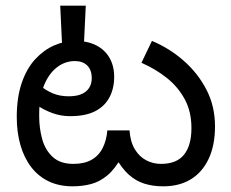

<svg xmlns="http://www.w3.org/2000/svg" viewBox="-20 -644 812 676"><path d="M555 12Q518 12 488 2.5Q458 -7 433.5 -29Q409 -51 387 -90L408 -91Q385 -49 358 -26.5Q331 -4 300.5 4Q270 12 236 12Q188 12 151.5 -5.5Q115 -23 90 -55.5Q65 -88 52 -133Q39 -178 39 -232Q39 -301 56.5 -352Q74 -403 104 -435.5Q134 -468 170.5 -484Q207 -500 245 -500Q288 -500 318.5 -484.5Q349 -469 365.5 -440.5Q382 -412 382 -373Q382 -333 365.5 -301.5Q349 -270 315 -252.5Q281 -235 227 -235Q194 -235 164 -246Q134 -257 111.5 -273Q89 -289 76 -304L100 -366Q108 -355 124.5 -340.5Q141 -326 165.5 -315.5Q190 -305 222 -305Q262 -305 282.5 -322Q303 -339 303 -369Q303 -398 287 -413.5Q271 -429 244 -429Q209 -429 180.5 -407Q152 -385 135 -343.5Q118 -302 118 -242V-234Q118 -193 128.5 -154.5Q139 -116 165.5 -91.5Q192 -67 238 -67Q277 -67 302.5 -81.5Q328 -96 341.5 -123Q355 -150 358 -185H436Q439 -144 455 -118Q471 -92 495 -79.5Q519 -67 547 -67Q602 -67 628 -99.5Q654 -132 654 -193Q654 -251 630.5 -294.5Q607 -338 567.5 -369.5Q528 -401 478 -423L515 -500Q577 -474 627 -430Q677 -386 707 -328Q737 -270 737 -199Q737 -132 714.5 -84.5Q692 -37 651.5 -12.5Q611 12 555 12ZM282 -624 275 -478H199L192 -624Z"/></svg>

Font: utelugu25
Style: Book
Weight: 400
Designer: Jelle Bosma - Monotype Design Team
Foundry: Monotype Imaging Inc.
Version: Version 2.003